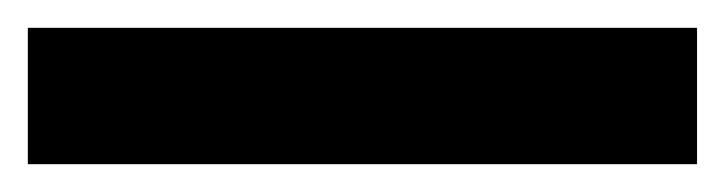

<svg xmlns="http://www.w3.org/2000/svg" viewBox="-22 54 521 138"><path d="M479 172H-2V74H479Z"/></svg>

Font: Noto Sans Khmer UI SemiCondensed
Style: Bold
Weight: 700
Width: 4
Designer: Danh Hong and the Monotype Design Team
Foundry: Monotype Imaging Inc.
Version: Version 2.002; ttfautohint (v1.8.4.7-5d5b)